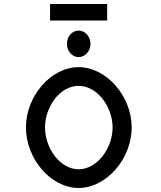

<svg xmlns="http://www.w3.org/2000/svg" viewBox="-20 -924 802 955"><path d="M229 -904V-822H513V-904ZM371 -640C403 -640 430 -669 430 -706C430 -743 403 -772 371 -772C339 -772 313 -743 313 -706C313 -669 339 -640 371 -640ZM371 -497C463 -497 540 -394 540 -290C540 -186 463 -82 371 -82C279 -82 204 -186 204 -290C204 -394 279 -497 371 -497ZM371 11C509 11 635 -134 635 -290C635 -446 509 -590 371 -590C233 -590 109 -446 109 -290C109 -134 233 11 371 11Z"/></svg>

Font: Charger Monospace
Style: Regular
Weight: 400
Designer: Jasper
Foundry: Cannot Into Space Fonts
Version: Version 0.980